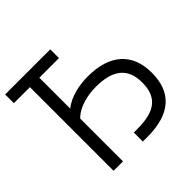

<svg xmlns="http://www.w3.org/2000/svg" viewBox="-181 -889 1058 1058"><g transform="rotate(-45 348.0 -360.0)"><path d="M125 -652V0H198.5V-333.5C244 -380.5 321.5 -396.5 384 -396.5C516.5 -396.5 581 -343 581 -233C581 -120 520.5 -70.5 384 -70.5H353V0H388.5C567.5 0 656.5 -80 656.5 -233C656.5 -385 563 -468.5 391.5 -468.5C329 -468.5 248.5 -453.5 198.5 -411V-652H351.5V-720H0V-652Z"/></g></svg>

Font: Vela Sans
Style: Regular
Weight: 400
Designer: Principal design: Mikhail Sharanda - project Manrope.
Design modification: Ravid Balaliev
Foundry: Mikhail Sharanda
Version: Version 1.001